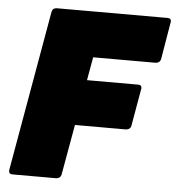

<svg xmlns="http://www.w3.org/2000/svg" viewBox="-52 -783 764 832"><g transform="rotate(5 329.5 -367.0)"><path d="M224 0H32Q17 0 17 -16L140 -716Q143 -733 161 -734H644Q659 -734 659 -720L631 -554Q628 -538 610 -536H337L319 -435H542Q557 -435 557 -421Q557 -418 528 -255Q525 -239 507 -237H284L245 -18Q242 -2 224 0Z"/></g></svg>

Font: YamahaIndonesia935. App Black
Style: Italic
Weight: 900
Italic angle: -10°
Designer: Dalton Maag Ltd
Foundry: Dalton Maag Ltd
Version: Version 1.002; January 01, 2024; Regular/Italic